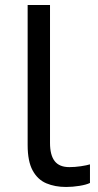

<svg xmlns="http://www.w3.org/2000/svg" viewBox="-20 -734 388 764"><path d="M243 10Q199 10 164.5 -4.5Q130 -19 110 -55.5Q90 -92 90 -157V-714H179V-165Q179 -117 197.5 -93Q216 -69 256 -69Q278 -69 301.5 -72.5Q325 -76 338 -80V-6Q324 1 296.5 5.5Q269 10 243 10Z"/></svg>

Font: lbangla85
Style: Book
Weight: 400
Designer: Jelle Bosma - Monotype Design Team
Foundry: Monotype Imaging Inc.
Version: Version 2.003